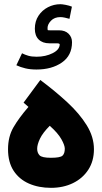

<svg xmlns="http://www.w3.org/2000/svg" viewBox="-20 -905 490 923"><path d="M85.9 -648.9Q100.1 -641.6 116.2 -637Q132.3 -632.3 156.2 -632.3Q199.2 -632.3 233.2 -649.4Q267.1 -666.5 267.1 -692.4Q267.1 -693.4 264.4 -695.1Q261.7 -696.8 252.4 -696.8H217.3Q184.6 -696.8 166 -715.1Q147.5 -733.4 147.5 -766.6Q147.5 -802.7 165 -829.3Q182.6 -856 210.7 -870.4Q238.8 -884.8 270.5 -884.8Q278.8 -884.8 295.7 -881.6Q312.5 -878.4 325.7 -873L314 -814.5Q304.7 -817.4 292 -820.1Q279.3 -822.8 270.5 -822.8Q241.7 -822.8 225.1 -805.4Q208.5 -788.1 208.5 -770Q208.5 -761.7 209.2 -760.5Q210 -759.3 219.7 -759.3H263.7Q293 -759.3 309.6 -742.9Q326.2 -726.6 326.2 -702.1Q326.2 -638.2 277.6 -604.5Q229 -570.8 155.3 -570.8Q125.5 -570.8 102.1 -576.4Q78.6 -582 58.6 -591.3ZM173.8 -520.5Q245.1 -467.3 303.7 -413.1Q362.3 -358.9 397 -302.7Q431.6 -246.6 431.6 -187.5Q431.6 -130.9 404.5 -89.1Q377.4 -47.4 330.8 -24.7Q284.2 -2 225.1 -2Q166 -2 119.1 -22.5Q72.3 -43 45.4 -84.2Q18.6 -125.5 18.6 -187.5Q18.6 -248 44.7 -293Q70.8 -337.9 116.7 -391.1L93.3 -411.6ZM219.2 -300.3Q185.5 -266.6 172.1 -238.3Q158.7 -210 158.7 -189.9Q158.7 -170.4 170.2 -158.4Q181.6 -146.5 224.6 -146.5Q269.5 -146.5 280.5 -156.7Q291.5 -167 291.5 -190.4Q291.5 -206.5 275.1 -235.8Q258.8 -265.1 219.2 -300.3Z"/></svg>

Font: Vazir Black FD-UI
Style: Black-FD-UI
Weight: 900
Designer: Saber Rastikerdar
Foundry: Saber Rastikerdar
Version: Version 30.0.0